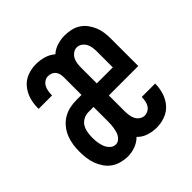

<svg xmlns="http://www.w3.org/2000/svg" viewBox="-145 -655 789 789"><g transform="rotate(-45 250.0 -260.0)"><path d="M167 8Q149 8 130 3Q111 -2 95.5 -12.5Q80 -23 69 -39Q58 -55 51.5 -72.5Q45 -90 42.5 -109Q40 -128 40 -147Q40 -167 43 -187Q46 -207 53.5 -225.5Q61 -244 74 -260Q87 -276 104 -286.5Q121 -297 141 -301.5Q161 -306 181 -306H211V-408Q211 -417 209 -426.5Q207 -436 201 -443.5Q195 -451 186 -454.5Q177 -458 168 -458Q157 -458 147.5 -451.5Q138 -445 133 -435.5Q128 -426 126 -415Q124 -404 124 -393V-390H46V-397Q46 -422 53.5 -446.5Q61 -471 77.5 -490.5Q94 -510 118 -519Q142 -528 168 -528Q191 -528 213.5 -521.5Q236 -515 253 -500Q270 -515 291.5 -521.5Q313 -528 335 -528Q353 -528 371 -524Q389 -520 404 -510.5Q419 -501 430 -486.5Q441 -472 448 -455.5Q455 -439 457.5 -421Q460 -403 460 -385V-225H289V-135Q289 -123 290.5 -111Q292 -99 297 -88Q302 -77 312.5 -69.5Q323 -62 335 -62Q345 -62 355 -67.5Q365 -73 370.5 -82.5Q376 -92 378 -103Q380 -114 380 -124V-125H458V-124Q458 -98 450 -73Q442 -48 425.5 -29Q409 -10 384.5 -1Q360 8 335 8Q311 8 288 0.5Q265 -7 249 -24Q233 -8 211.5 0Q190 8 167 8ZM289 -295H382V-385Q382 -397 380.5 -409.5Q379 -422 373.5 -432.5Q368 -443 358 -450.5Q348 -458 335 -458Q323 -458 313 -450.5Q303 -443 297.5 -432.5Q292 -422 290.5 -409.5Q289 -397 289 -385ZM167 -62Q176 -62 184 -67.5Q192 -73 197 -81Q202 -89 204.5 -98Q207 -107 208.5 -116Q210 -125 210.5 -134Q211 -143 211 -153V-236H181Q166 -236 152 -228.5Q138 -221 130.5 -208Q123 -195 120.5 -180Q118 -165 118 -150Q118 -136 120 -122Q122 -108 127 -95Q132 -82 142.5 -72Q153 -62 167 -62Z"/></g></svg>

Font: Iosevka Term SS14
Style: Regular
Weight: 400
Monospace: yes
Designer: Belleve Invis
Foundry: Belleve Invis
Version: Version 24.1.1; ttfautohint (v1.8.4)